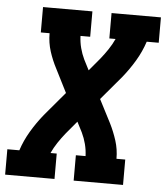

<svg xmlns="http://www.w3.org/2000/svg" viewBox="-54 -782 716 829"><g transform="rotate(5 304.5 -367.5)"><path d="M-1 0V-110H51Q65 -153 89 -193.5Q113 -234 143 -271L230 -374L179 -475Q161 -509 149 -546.5Q137 -584 137 -625H99V-735H313V-625H271Q272 -598 278.5 -573Q285 -548 296 -525L319 -480L365 -535Q382 -556 397 -578.5Q412 -601 423 -625H396V-735H610V-625H558Q544 -582 520 -541.5Q496 -501 466 -464L379 -361L431 -260Q448 -226 460 -188.5Q472 -151 472 -110H510V0H296V-110H338Q337 -137 330.5 -162Q324 -187 313 -210L290 -255L244 -200Q227 -179 212 -156.5Q197 -134 186 -110H213V0Z"/></g></svg>

Font: Iosevka Curly Slab XBdExObl
Style: Regular
Weight: 800
Width: 7
Italic angle: -9°
Monospace: yes
Designer: Belleve Invis
Foundry: Belleve Invis
Version: Version 11.1.0; ttfautohint (v1.8.3)